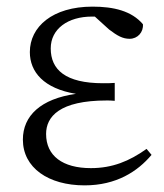

<svg xmlns="http://www.w3.org/2000/svg" viewBox="-20 -545 496 579"><path d="M422 -96C370 -59 319 -38 254 -38C169 -38 119 -75 119 -141C119 -193 159 -242 302 -242C307 -242 316 -242 326 -241V-295C317 -294 301 -294 291 -294C177 -294 133 -335 133 -399C133 -458 185 -495 257 -495H266L309 -456C334 -437 350 -428 371 -428C395 -428 413 -448 411 -472C377 -512 323 -525 259 -525C138 -525 70 -464 70 -388C70 -328 112 -278 209 -262C103 -247 49 -196 49 -124C49 -39 126 14 235 14C331 14 395 -28 437 -78Z"/></svg>

Font: Noto Serif CJK JP Light
Style: Regular
Weight: 300
Designer: Ryoko NISHIZUKA 西塚涼子 (kana & ideographs); Frank Grießhammer (Latin, Greek & Cyrillic); Wenlong ZHANG 张文龙 (bopomofo); San
Foundry: Adobe Systems Incorporated
Version: Version 1.001;PS 1.001;hotconv 16.6.54;makeotf.lib2.5.65590